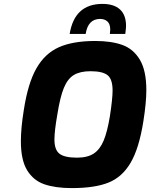

<svg xmlns="http://www.w3.org/2000/svg" viewBox="-20 -958 770 984"><path d="M87 -234Q87 -302 102 -394Q123 -531 166.5 -607.5Q210 -684 282 -716Q354 -748 468 -748Q551 -748 607.5 -727.5Q664 -707 697 -651.5Q730 -596 730 -496Q730 -433 715 -338Q693 -198 649.5 -124Q606 -50 535.5 -22Q465 6 348 6Q264 6 207.5 -13.5Q151 -33 119 -85.5Q87 -138 87 -234ZM543 -361Q557 -452 557 -494Q557 -552 531.5 -572.5Q506 -593 444 -593Q391 -593 359 -574Q327 -555 307.5 -508Q288 -461 274 -372Q259 -287 259 -243Q259 -190 285 -170Q311 -150 375 -150Q429 -150 461 -171.5Q493 -193 511.5 -238Q530 -283 543 -361ZM505 -938Q564 -938 595 -909.5Q626 -881 626 -825Q626 -814 622 -784H543Q545 -800 545 -806Q545 -835 530.5 -848Q516 -861 493 -861Q431 -861 419 -784H337Q362 -938 505 -938Z"/></svg>

Font: Exo ExtraBold
Style: Italic
Weight: 800
Italic angle: -9°
Designer: Natanael Gama
Foundry: Natanael Gama
Version: Version 1.500; ttfautohint (v1.6)